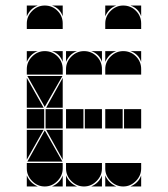

<svg xmlns="http://www.w3.org/2000/svg" viewBox="-20 -677 608 695"><path d="M284 -492Q311 -492 330 -473Q349 -454 349 -427V-407H219V-427Q219 -453 238.5 -472.5Q258 -492 284 -492ZM142 -492Q169 -492 188 -473Q207 -454 207 -427V-407H77V-427Q77 -453 96.5 -472.5Q116 -492 142 -492ZM142 -657Q169 -657 188 -638Q207 -619 207 -592V-572H77V-592Q77 -618 96.5 -637.5Q116 -657 142 -657ZM426 -492Q453 -492 472 -473Q491 -454 491 -427V-407H361V-427Q361 -453 380.5 -472.5Q400 -492 426 -492ZM426 -657Q453 -657 472 -638Q491 -619 491 -592V-572H361V-592Q361 -618 380.5 -637.5Q400 -657 426 -657ZM426 -2Q400 -2 380.5 -21.5Q361 -41 361 -67V-87H491V-67Q491 -41 471.5 -21.5Q452 -2 426 -2ZM142 -2Q116 -2 96.5 -21.5Q77 -41 77 -67V-87H207V-67Q207 -41 187.5 -21.5Q168 -2 142 -2ZM284 -2Q258 -2 238.5 -21.5Q219 -41 219 -67V-87H349V-67Q349 -41 329.5 -21.5Q310 -2 284 -2ZM79 -92 142 -205 206 -92ZM206 -402 142 -290 79 -402ZM282 -212H219V-282H282ZM424 -212H361V-282H424ZM140 -212H77V-282H140ZM349 -212H287V-282H349ZM491 -212H429V-282H491ZM207 -212H145V-282H207ZM77 -287V-395L138 -287ZM77 -207H138L77 -99ZM207 -287H147L207 -395ZM207 -207V-99L147 -207ZM219 -42Q231 -14 259 -2H219ZM77 -42Q89 -14 117 -2H77ZM361 -42Q373 -14 401 -2H361ZM361 -492H401Q387 -487 377 -477Q367 -467 361 -453ZM310 -2Q324 -8 334 -18Q344 -28 349 -42V-2ZM361 -657H401Q387 -652 377 -642Q367 -632 361 -618ZM77 -492H117Q103 -487 93 -477Q83 -467 77 -453ZM168 -2Q182 -8 192 -18Q202 -28 207 -42V-2ZM77 -657H117Q103 -652 93 -642Q83 -632 77 -618ZM219 -492H259Q245 -487 235 -477Q225 -467 219 -453ZM452 -2Q466 -8 476 -18Q486 -28 491 -42V-2ZM491 -492V-453Q481 -482 452 -492ZM349 -492V-453Q339 -482 310 -492ZM491 -657V-618Q481 -647 452 -657ZM207 -492V-453Q197 -482 168 -492ZM207 -657V-618Q197 -647 168 -657Z"/></svg>

Font: CAT DyFa
Style: Regular
Weight: 400
Designer: Peter Wiegel
Foundry: Peter Wiegel
Version: Version 1.001; ttfautohint (v1.3)